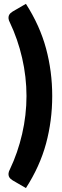

<svg xmlns="http://www.w3.org/2000/svg" viewBox="-20 -813 321 1000"><path d="M118 -313Q118 -362.5 112.2 -412.5Q106.5 -462.5 95.2 -511.2Q84 -560 68 -606.2Q52 -652.5 32 -694.5Q25.5 -706.5 24.5 -715.8Q23.5 -725 26.2 -732Q29 -739 34.2 -744Q39.5 -749 46 -753L115 -793Q187.5 -680 219.8 -560.5Q252 -441 252 -313Q252 -184.5 219.8 -65.2Q187.5 54 115 166.5L46 126.5Q39.5 122.5 34.2 117.5Q29 112.5 26.2 105.5Q23.5 98.5 24.5 89.2Q25.5 80 32 68Q52 26 68 -20.2Q84 -66.5 95.2 -115Q106.5 -163.5 112.2 -213.5Q118 -263.5 118 -313Z"/></svg>

Font: Lato Black
Style: Regular
Weight: 900
Designer: Lukasz Dziedzic
Foundry: tyPoland Lukasz Dziedzic
Version: Version 2.007; 2014-02-27